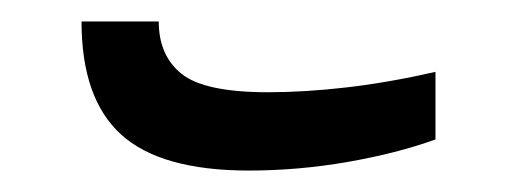

<svg xmlns="http://www.w3.org/2000/svg" viewBox="-20 -358 481 179"><path d="M212 -199Q130 -199 93 -232.5Q56 -266 56 -338H128Q128 -306 149.5 -289Q171 -272 230 -272Q264 -272 303 -276.5Q342 -281 386 -291V-228Q350 -215 304 -207Q258 -199 212 -199Z"/></svg>

Font: Noto Sans Living
Style: Regular
Weight: 400
Designer: Monotype Design Team
Foundry: Monotype Imaging Inc.
Version: Version 2.013; ttfautohint (v1.8.4.7-5d5b)